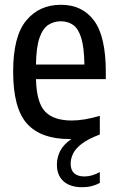

<svg xmlns="http://www.w3.org/2000/svg" viewBox="-20 -572 492 803"><path d="M324.5 211Q273 211 245.5 186Q218 161 218 117Q218 86 231.8 59.2Q245.5 32.5 278.5 9.5Q274 9.5 270 9.5Q151 9.5 93 -54.8Q35 -119 35 -273Q35 -420 89.5 -486Q144 -552 235 -552Q324 -552 373.2 -486Q422.5 -420 422.5 -270.5V-241H130.5Q133 -142.5 168.8 -105.2Q204.5 -68 280.5 -68Q330.5 -68 397.5 -87.5V-9.5Q347 9.5 320.8 30.2Q294.5 51 285 71.8Q275.5 92.5 275.5 112Q275.5 166 333.5 166Q364.5 166 397.5 147.5V193Q382.5 201.5 364 206.2Q345.5 211 324.5 211ZM234.5 -483Q205 -483 181.8 -467.8Q158.5 -452.5 145 -413.2Q131.5 -374 130.5 -302H333Q332 -374 319.8 -413.2Q307.5 -452.5 285.8 -467.8Q264 -483 234.5 -483Z"/></svg>

Font: Encode Sans Condensed Medium
Style: Regular
Weight: 500
Width: 3
Designer: Multiple Designers
Foundry: Impallari Type
Version: Version 3.000; ttfautohint (v1.8.3) -l 8 -r 50 -G 200 -x 14 